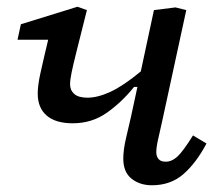

<svg xmlns="http://www.w3.org/2000/svg" viewBox="-20 -538 639 570"><path d="M196 -172Q145 -172 118.5 -195Q92 -218 92 -260Q92 -284 99.5 -318.5Q107 -353 123 -420H32L42 -466L210 -518L238 -508Q219 -432 208 -388.5Q197 -345 192.5 -322.5Q188 -300 188 -288Q188 -270 200.5 -259Q213 -248 240 -248Q270 -248 308 -265.5Q346 -283 398 -326Q408 -372 417.5 -417Q427 -462 437 -508L501 -516L533 -508L461 -176Q455 -149 449.5 -125Q444 -101 444 -86Q444 -74 450.5 -66Q457 -58 472 -58Q490 -58 506.5 -73Q523 -88 553 -136L593 -112Q563 -55 525 -21.5Q487 12 431 12Q395 12 370.5 -7.5Q346 -27 346 -67Q346 -94 354.5 -129.5Q363 -165 369 -192L388 -280H378Q342 -235 297.5 -203.5Q253 -172 196 -172Z"/></svg>

Font: Source Serif 4 Caption
Style: Italic
Weight: 400
Italic angle: -12°
Designer: Frank Grießhammer
Foundry: Adobe Systems Incorporated
Version: Version 4.004;hotconv 1.0.117;makeotfexe 2.5.65602